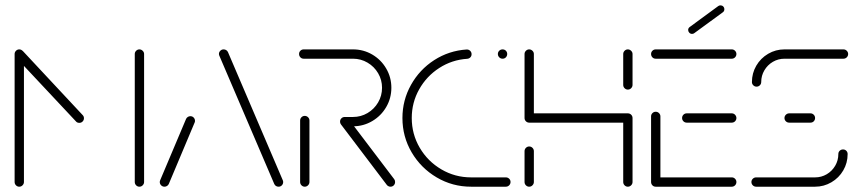

<svg xmlns="http://www.w3.org/2000/svg" viewBox="-20 -705 3251 725"><path d="M52.6 -518.5Q59.6 -518.5 65 -513.3Q70.4 -508.1 70.4 -501.1V-17.8Q70.4 -10.7 65.2 -5.4Q60 0 52.6 0Q45.6 0 40.4 -5.2Q35.2 -10.4 35.2 -17.8V-501.1Q35.2 -508.1 40.4 -513.3Q45.6 -518.5 52.6 -518.5ZM297 -258.5Q297 -251.5 292 -246.3Q287 -241.1 279.6 -241.1Q271.1 -241.1 266.7 -246.7L41.1 -487.4Q36.3 -493 36.3 -499.6Q36.3 -507 41.5 -512.2Q46.7 -517.4 53.7 -517.4Q61.1 -517.4 66.7 -511.9L292.2 -270.4Q297 -265.6 297 -258.5ZM506.3 -518.5Q513.3 -518.5 518.7 -513.3Q524.1 -508.1 524.1 -501.1V-17.8Q524.1 -10.7 518.9 -5.4Q513.7 0 506.3 0Q499.3 0 494.1 -5.2Q488.9 -10.4 488.9 -17.8V-501.1Q488.9 -508.1 494.1 -513.3Q499.3 -518.5 506.3 -518.5Z M601.1 0Q593.7 0 588.5 -5.2Q583.3 -10.4 583.3 -17.8Q583.3 -20.7 584.8 -24.4L682.6 -255.9Q684.8 -260.7 689.3 -263.5Q693.7 -266.3 698.9 -266.3Q706.3 -266.3 711.3 -261.1Q716.3 -255.9 716.3 -248.5Q716.3 -244.4 714.8 -241.9L617.4 -10.4Q615.2 -5.6 610.7 -2.8Q606.3 0 601.1 0ZM1049.3 -17.8Q1049.3 -10.4 1044.3 -5.2Q1039.3 0 1031.9 0Q1026.3 0 1022 -2.8Q1017.8 -5.6 1015.6 -10.4L809.3 -492.2Q806.7 -497.4 806.7 -501.1Q806.7 -508.1 811.9 -513.3Q817 -518.5 824.4 -518.5Q830 -518.5 834.3 -515.7Q838.5 -513 840.7 -508.5L1047 -26.3Q1049.3 -21.9 1049.3 -17.8Z M1130.7 0Q1123.7 0 1118.5 -5.2Q1113.3 -10.4 1113.3 -17.8V-250Q1113.3 -257.4 1118.5 -262.4Q1123.7 -267.4 1130.7 -267.4Q1138.1 -267.4 1143.3 -262.2Q1148.5 -257 1148.5 -250V-17.8Q1148.5 -10.7 1143.3 -5.4Q1138.1 0 1130.7 0ZM1471.9 -17.8Q1471.9 -10.4 1466.9 -5.2Q1461.9 0 1454.4 0Q1450.4 0 1446.7 -1.9Q1443 -3.7 1440.7 -6.7L1267.8 -234.8Q1264.1 -239.6 1264.1 -245.6Q1264.1 -253 1269.3 -258Q1274.4 -263 1281.9 -263Q1290.7 -263 1295.9 -255.9L1468.5 -28.5Q1471.9 -24.1 1471.9 -17.8ZM1264.1 -245.9Q1264.1 -253.3 1269.3 -258.3Q1274.4 -263.3 1281.9 -263.3H1313Q1342.6 -263.3 1367.8 -278.1Q1393 -293 1407.8 -318.3Q1422.6 -343.7 1422.6 -373.7Q1422.6 -403.3 1407.8 -428.5Q1393 -453.7 1367.8 -468.5Q1342.6 -483.3 1313 -483.3H1126.7Q1119.3 -483.3 1114.3 -488.5Q1109.3 -493.7 1109.3 -501.1Q1109.3 -508.5 1114.4 -513.5Q1119.6 -518.5 1126.7 -518.5H1313Q1352.2 -518.5 1385.6 -499.1Q1418.9 -479.6 1438.3 -446.3Q1457.8 -413 1457.8 -373.7Q1457.8 -334.1 1438.3 -300.7Q1418.9 -267.4 1385.6 -247.8Q1352.2 -228.1 1313 -228.1H1281.9Q1274.4 -228.1 1269.3 -233.3Q1264.1 -238.5 1264.1 -245.9Z M1499.6 -259.3Q1499.6 -326.7 1531.9 -384.4Q1564.1 -442.2 1619.6 -478Q1675.2 -513.7 1741.9 -518.1Q1749.6 -518.5 1755.2 -513.3Q1760.7 -508.1 1760.7 -500.4Q1760.7 -493.3 1756.1 -488.5Q1751.5 -483.7 1744.4 -483Q1686.7 -479.3 1638.7 -448.3Q1590.7 -417.4 1562.8 -367.6Q1534.8 -317.8 1534.8 -259.3Q1534.8 -198.5 1565 -147Q1595.2 -95.6 1646.7 -65.4Q1698.1 -35.2 1758.9 -35.2H1890Q1897.4 -35.2 1902.6 -30.2Q1907.8 -25.2 1907.8 -17.8Q1907.8 -10.4 1902.6 -5.2Q1897.4 0 1890 0H1758.9Q1688.5 0 1629.1 -35Q1569.6 -70 1534.6 -129.4Q1499.6 -188.9 1499.6 -259.3ZM1860 -501.1Q1860 -508.5 1865.2 -513.5Q1870.4 -518.5 1877.8 -518.5Q1885.2 -518.5 1890.2 -513.5Q1895.2 -508.5 1895.2 -501.1Q1895.2 -493.7 1890.2 -488.5Q1885.2 -483.3 1877.8 -483.3Q1870.4 -483.3 1865.2 -488.5Q1860 -493.7 1860 -501.1Z M1978.1 0Q1971.1 0 1965.9 -5.2Q1960.7 -10.4 1960.7 -17.8V-134.1Q1960.7 -141.5 1965.9 -146.7Q1971.1 -151.9 1978.1 -151.9Q1985.6 -151.9 1990.7 -146.7Q1995.9 -141.5 1995.9 -134.1V-17.8Q1995.9 -10.7 1990.7 -5.4Q1985.6 0 1978.1 0ZM1978.1 -518.5Q1985.2 -518.5 1990.6 -513.3Q1995.9 -508.1 1995.9 -501.1V-259.3Q1995.9 -252.2 1990.7 -247Q1985.6 -241.9 1978.1 -241.9Q1971.1 -241.9 1965.9 -247Q1960.7 -252.2 1960.7 -259.3V-501.1Q1960.7 -508.1 1965.9 -513.3Q1971.1 -518.5 1978.1 -518.5ZM2350.7 -241.9H1978.1V-277H2350.7ZM2350.7 -277Q2358.1 -277 2363.3 -271.9Q2368.5 -266.7 2368.5 -259.3V-17.8Q2368.5 -10.7 2363.3 -5.4Q2358.1 0 2350.7 0Q2343.7 0 2338.5 -5.2Q2333.3 -10.4 2333.3 -17.8V-259.3Q2333.3 -266.7 2338.5 -271.9Q2343.7 -277 2350.7 -277ZM2350.7 -366.7Q2343.7 -366.7 2338.5 -371.9Q2333.3 -377 2333.3 -384.4V-501.1Q2333.3 -508.1 2338.5 -513.3Q2343.7 -518.5 2350.7 -518.5Q2357.8 -518.5 2363.1 -513.3Q2368.5 -508.1 2368.5 -501.1V-384.4Q2368.5 -377.4 2363.3 -372Q2358.1 -366.7 2350.7 -366.7Z M2438.5 -18.1V-265.6Q2438.5 -273 2443.7 -278Q2448.9 -283 2455.9 -283Q2463.3 -283 2468.5 -277.8Q2473.7 -272.6 2473.7 -265.6V-18.1ZM2760.7 -17.8Q2760.7 -10.4 2755.6 -5.2Q2750.4 0 2743.3 0H2455.9Q2448.5 0 2443.5 -5.2Q2438.5 -10.4 2438.5 -17.8Q2438.5 -25.2 2443.7 -30.2Q2448.9 -35.2 2455.9 -35.2H2743.3Q2750.4 -35.2 2755.6 -30Q2760.7 -24.8 2760.7 -17.8ZM2555.6 -259.3Q2555.6 -266.7 2560.7 -271.9Q2565.9 -277 2573 -277H2743.3Q2750.4 -277 2755.6 -271.7Q2760.7 -266.3 2760.7 -259.3Q2760.7 -252.2 2755.6 -247Q2750.4 -241.9 2743.3 -241.9H2573Q2565.9 -241.9 2560.7 -247Q2555.6 -252.2 2555.6 -259.3ZM2438.5 -501.1Q2438.5 -508.5 2443.7 -513.5Q2448.9 -518.5 2455.9 -518.5H2743.3Q2750.4 -518.5 2755.6 -513.3Q2760.7 -508.1 2760.7 -501.1Q2760.7 -493.7 2755.6 -488.5Q2750.4 -483.3 2743.3 -483.3H2455.9Q2448.5 -483.3 2443.5 -488.5Q2438.5 -493.7 2438.5 -501.1ZM2593.3 -577Q2587 -577 2582.8 -581.5Q2578.5 -585.9 2578.5 -591.9Q2578.5 -598.9 2584.8 -603.3L2691.9 -681.9Q2695.9 -684.8 2700.4 -684.8Q2706.7 -684.8 2710.9 -680.6Q2715.2 -676.3 2715.2 -670Q2715.2 -662.6 2709.3 -658.5L2601.9 -580Q2598.1 -577 2593.3 -577Z M3163.3 -140.7Q3170.7 -140.7 3175.7 -135.7Q3180.7 -130.7 3180.7 -123.3Q3180.7 -90 3164.3 -61.7Q3147.8 -33.3 3119.4 -16.7Q3091.1 0 3057.8 0H2835.2Q2827.8 0 2822.6 -5.2Q2817.4 -10.4 2817.4 -17.8Q2817.4 -24.8 2822.6 -30Q2827.8 -35.2 2835.2 -35.2H3057.8Q3081.5 -35.2 3101.7 -47Q3121.9 -58.9 3133.7 -79.1Q3145.6 -99.3 3145.6 -123.3Q3145.6 -130.7 3150.7 -135.7Q3155.9 -140.7 3163.3 -140.7ZM3057.8 -259.3Q3057.8 -252.2 3052.8 -247Q3047.8 -241.9 3040.4 -241.9H2960Q2952.6 -241.9 2947.4 -247Q2942.2 -252.2 2942.2 -259.3Q2942.2 -266.7 2947.6 -271.9Q2953 -277 2960 -277H3040.4Q3047.4 -277 3052.6 -271.9Q3057.8 -266.7 3057.8 -259.3ZM2836.7 -377.8Q2829.6 -377.8 2824.4 -383Q2819.3 -388.1 2819.3 -395.2Q2819.3 -428.5 2835.7 -456.9Q2852.2 -485.2 2880.6 -501.9Q2908.9 -518.5 2942.2 -518.5H3164.8Q3172.2 -518.5 3177.4 -513.3Q3182.6 -508.1 3182.6 -501.1Q3182.6 -493.7 3177.4 -488.5Q3172.2 -483.3 3164.8 -483.3H2942.2Q2918.5 -483.3 2898.3 -471.5Q2878.1 -459.6 2866.3 -439.4Q2854.4 -419.3 2854.4 -395.2Q2854.4 -388.1 2849.3 -383Q2844.1 -377.8 2836.7 -377.8Z"/></svg>

Font: 26F Galaxy Hebrew Light
Style: Regular
Weight: 300
Designer: C₂₉H₂₅N₃O₅
Version: Version 1.000